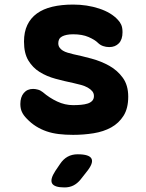

<svg xmlns="http://www.w3.org/2000/svg" viewBox="-20 -580 640 840"><path d="M300 10Q266 10 237 6.5Q208 3 183.5 -5.5Q159 -14 137.5 -27.5Q116 -41 97 -61Q83 -75 76 -90Q69 -105 69 -125Q69 -155 84 -173Q99 -191 125 -191Q134 -191 145.5 -188Q157 -185 167 -177Q196 -152 230 -136Q264 -120 300 -120Q318 -120 334.5 -121.5Q351 -123 363.5 -127Q376 -131 383.5 -139Q391 -147 391 -160Q391 -172 383.5 -181Q376 -190 363.5 -197Q351 -204 334.5 -208.5Q318 -213 300 -217Q261 -225 222.5 -235.5Q184 -246 153.5 -265Q123 -284 104 -315.5Q85 -347 85 -398Q85 -440 99.5 -470.5Q114 -501 141.5 -521Q169 -541 209 -550.5Q249 -560 300 -560Q361 -560 414 -542.5Q467 -525 496 -493Q504 -485 510 -472.5Q516 -460 516 -439Q516 -407 500 -390.5Q484 -374 458 -374Q444 -374 431 -378.5Q418 -383 408 -393Q395 -406 367.5 -418Q340 -430 300 -430Q284 -430 272 -427.5Q260 -425 251.5 -420.5Q243 -416 239 -408.5Q235 -401 235 -391Q235 -380 240.5 -372Q246 -364 255 -358.5Q264 -353 276 -349.5Q288 -346 300 -343Q338 -335 380.5 -323.5Q423 -312 458.5 -292Q494 -272 517.5 -239.5Q541 -207 541 -157Q541 -106 520.5 -73.5Q500 -41 466.5 -22.5Q433 -4 389.5 3Q346 10 300 10ZM222 168 243 137Q257 116 276 105.5Q295 95 320 95Q371 95 380.5 114.5Q390 134 358 173L332 206Q318 223 301 231.5Q284 240 262 240Q218 240 208 222.5Q198 205 222 168Z"/></svg>

Font: Maple Mono NL ExtraBold
Style: Regular
Weight: 800
Monospace: yes
Designer: subframe7536
Version: Version 7.000